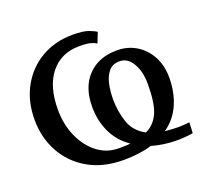

<svg xmlns="http://www.w3.org/2000/svg" viewBox="-105 -692 876 825"><g transform="rotate(-20 333.0 -279.5)"><path d="M328 11Q233.5 11 165.8 -28.5Q98 -68 62 -134.5Q26 -201 26 -282Q26 -367 62 -432Q98 -497 160.8 -533.5Q223.5 -570 304 -570Q352.5 -570 377 -560.8Q401.5 -551.5 410.5 -544.5L392 -498Q381.5 -505 365 -509.5Q348.5 -514 313.5 -514Q231.5 -514 183.2 -454.8Q135 -395.5 135 -288.5Q135 -220.5 159.8 -165Q184.5 -109.5 227.2 -76.5Q270 -43.5 324.5 -43.5Q345 -43.5 355.5 -43.8Q366 -44 377.5 -46Q327.5 -80 302.5 -133Q277.5 -186 277.5 -250Q277.5 -339.5 327 -390.8Q376.5 -442 459.5 -442Q509 -442 548 -418.2Q587 -394.5 609.5 -352.2Q632 -310 632 -255.5Q632 -188.5 608.5 -134.2Q585 -80 535.5 -45Q547 -44 564.2 -42.8Q581.5 -41.5 599 -41.5Q630 -42 647.5 -45L645 4Q636.5 6 613 8Q589.5 10 574 10Q541.5 10 512 5.8Q482.5 1.5 456.5 -6Q400.5 11 328 11ZM457 -67.5Q497.5 -86.5 516.8 -129.5Q536 -172.5 536 -261Q536 -318 513.5 -356Q491 -394 454.5 -394Q423.5 -394 405.8 -373.8Q388 -353.5 380.5 -320.8Q373 -288 373 -250.5Q373 -194.5 389.8 -144.5Q406.5 -94.5 457 -67.5Z"/></g></svg>

Font: Merriweather
Style: Regular
Weight: 400
Designer: Eben Sorkin
Foundry: Eben Sorkin
Version: Version 2.100; ttfautohint (v1.7.19-72a1) -l 8 -r 50 -G 200 